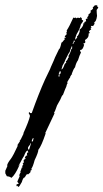

<svg xmlns="http://www.w3.org/2000/svg" viewBox="-59 -714 397 738"><path d="M305.7 -693.8H312.5Q315.4 -693.4 315.4 -690.9L314 -688.5Q318.4 -688.5 318.4 -685.5V-684.1L312.5 -675.8V-674.3Q312.5 -665.5 314 -652.8Q310.5 -628.9 302.7 -628.9L304.2 -626.5V-622.1Q298.8 -614.7 298.8 -613.8Q295.9 -614.7 294.4 -614.7Q291.5 -613.8 290 -613.8L293 -607.9Q290 -606.4 288.6 -606.4L291.5 -602.1V-601.1Q284.7 -597.2 284.7 -595.2Q283.2 -595.2 283.2 -590.8Q286.1 -590.3 286.1 -588.4Q286.1 -585.4 281.7 -585.4V-579.6Q281.7 -568.8 267.6 -560.1L269 -552.7Q269 -547.4 261.7 -547.4V-545.9Q262.2 -543 264.6 -543Q259.8 -522 250.5 -522H249V-517.6L252 -513.2V-511.7Q247.1 -502.9 240.7 -482.4Q233.4 -472.7 229.5 -455.6Q222.7 -447.8 216.8 -430.2Q218.3 -430.2 218.3 -428.7Q215.3 -428.7 210 -417.5Q210.9 -417.5 210.9 -416Q209 -416 199.7 -398.9V-396.5L201.2 -393.6Q198.2 -393.6 195.8 -380.9Q193.4 -377 183.1 -349.6Q178.7 -347.2 172.9 -331.5L160.2 -308.6Q151.4 -282.2 148.9 -282.2Q150.4 -279.3 150.4 -277.8L115.2 -203.1Q115.2 -201.7 116.7 -201.7Q100.1 -152.3 88.4 -138.2Q88.4 -127.9 74.2 -98.6Q66.9 -71.3 61.5 -65.9L63 -63.5Q61.5 -57.6 57.1 -57.6L58.6 -54.7V-53.2Q58.6 -51.3 48.8 -43.5L45.9 -44.9Q43 -44.9 36.1 -32.2Q29.8 -32.2 24.9 -14.2Q14.6 4.4 12.2 4.4Q10.3 4.4 7.8 0L5.4 1.5H3.9Q3.9 0 5.4 0L3.9 -2.4Q3.9 -6.8 12.2 -6.8V-9.8L7.8 -15.1V-16.6L16.6 -36.6L15.1 -39.6Q15.1 -43.9 20.5 -52.2Q19 -54.7 19 -56.2Q21 -56.2 24.9 -70.3H27.8L26.4 -73.2Q26.4 -76.7 30.8 -83L27.8 -87.4Q30.3 -88.9 33.2 -88.9L31.7 -95.7V-97.2Q34.7 -103 40.5 -103V-104Q39.1 -104 36.1 -105.5Q39.1 -116.7 45.9 -116.7Q44.4 -119.6 44.4 -121.1Q44.4 -128.4 50.3 -128.4Q47.4 -132.8 47.4 -135.3Q41 -135.3 33.2 -114.3Q30.3 -111.3 16.6 -84.5Q15.1 -84.5 15.1 -83V-81.5L16.6 -78.6Q13.7 -77.6 12.2 -77.6L13.7 -74.7Q-1 -42 -14.6 -30.8H-16.1Q-20 -35.2 -32.7 -36.6L-38.6 -47.9V-57.6L-30.3 -76.2L-31.7 -78.6Q-29.3 -88.4 -17.6 -103Q-7.8 -116.2 9.3 -153.8L7.8 -156.2L18.1 -171.9Q16.6 -171.9 16.6 -173.3Q19.5 -173.3 30.8 -198.7H31.7L30.8 -201.7Q51.8 -247.6 56.2 -268.1Q56.2 -271.5 51.8 -277.8V-280.8Q52.2 -283.2 54.7 -283.2Q56.2 -280.8 56.2 -279.3H63Q89.8 -354.5 113.8 -407.7L133.3 -448.2Q133.3 -449.7 147.5 -481Q147.5 -483.9 167.5 -524.4Q172.4 -526.4 177.2 -550.3Q180.2 -550.3 187 -560.1Q189.9 -560.1 189.9 -565.4H188.5V-566.9Q188.5 -569.8 194.3 -569.8V-571.3Q189.9 -571.3 189.9 -574.2Q195.8 -582.5 198.2 -582.5Q195.8 -586.9 195.8 -589.4Q198.2 -589.4 198.2 -593.8L197.3 -596.7Q208 -612.8 222.7 -646H225.1Q226.6 -646 226.6 -644.5L229.5 -646H232.4L236.3 -643.1Q236.3 -646 240.7 -646L248 -644.5Q248 -647.5 250.5 -647.5Q252.9 -647.5 256.3 -641.6Q254.9 -639.2 254.9 -637.7Q260.7 -636.2 260.7 -634.8Q260.7 -630.9 252 -620.6Q248.5 -603.5 235.4 -582.5Q229.5 -567.9 229.5 -561.5Q231.4 -561.5 237.8 -569.8Q236.3 -572.8 236.3 -574.2Q241.7 -574.2 248 -595.2L246.6 -598.1V-599.6Q259.8 -609.4 261.7 -622.1Q260.7 -622.1 260.7 -623.5L263.2 -625Q263.2 -623.5 264.6 -623.5Q264.6 -631.8 272 -631.8V-633.3L270.5 -640.1L275.9 -643.1Q275.9 -641.6 277.3 -641.6V-643.1L275.9 -646Q278.8 -652.3 281.7 -652.8L280.3 -655.8V-657.2Q290 -665 290 -668.5Q288.6 -671.4 288.6 -672.9Q294.9 -675.3 298.8 -681.2Q297.4 -684.1 297.4 -685.5Q298.3 -685.5 305.7 -693.8ZM225.1 -558.6Q225.1 -554.2 219.7 -545.9H223.6Q223.6 -552.7 228 -552.7V-555.7Q228 -558.6 225.1 -558.6ZM216.8 -536.1Q208.5 -517.1 208.5 -513.2Q206.1 -513.2 192.9 -485.4Q189.9 -475.6 181.6 -462.4L177.2 -447.3Q183.1 -447.3 189.9 -468.3L195.8 -473.6L194.3 -476.6V-478Q202.1 -484.4 202.6 -492.2H205.6L204.1 -499Q211.9 -511.2 215.3 -525.9Q218.3 -525.9 218.3 -528.8V-536.1ZM170.4 -439.9Q170.4 -436.5 167.5 -433.1Q168.9 -433.1 168.9 -431.6Q166 -431.2 166 -428.7Q167.5 -428.7 170.4 -427.2L174.3 -433.1V-439.9ZM164.6 -421.9 168.9 -418.9 170.4 -425.8Q164.6 -423.8 164.6 -421.9ZM67.4 -183.1Q63 -174.8 63 -171.9V-170.4H67.4Q67.4 -171.9 69.8 -181.6V-183.1ZM58.6 -163.6Q58.6 -160.2 48.8 -147.9V-139.6H53.2L60.1 -162.1V-163.6Z"/></svg>

Font: Otrack
Style: Regular
Weight: 400
Designer: Sodina
Foundry: Sodina
Version: Version 2.10 June 16, 2016